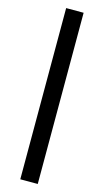

<svg xmlns="http://www.w3.org/2000/svg" viewBox="-173 -1012 702 1296"><g transform="rotate(15 178.0 -364.0)"><path d="M238.8 -961.9V234.4H116.7V-961.9Z"/></g></svg>

Font: V-Inter
Style: SemiBold-600
Weight: 600
Designer: Rasmus Andersson
Foundry: rsms
Version: Version 4.000;git-4146feb